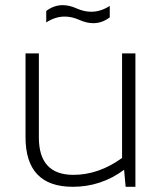

<svg xmlns="http://www.w3.org/2000/svg" viewBox="-20 -718 619 738"><path d="M500.5 -512.7V0H462.9L457 -65.4Q368.7 0 259.8 0Q78.1 0 78.1 -190.9V-512.7H129.4V-189.5Q129.4 -45.9 262.2 -45.9Q359.4 -45.9 449.2 -110.8V-512.7ZM157.7 -675.8Q187 -698.2 221.2 -698.2Q246.6 -698.2 274.9 -685.5Q303.2 -672.9 330.6 -672.9Q367.2 -672.9 401.9 -695.3V-651.4Q372.6 -628.9 338.4 -628.9Q313 -628.9 284.7 -641.6Q256.3 -654.3 229 -654.3Q192.4 -654.3 157.7 -631.8Z"/></svg>

Font: Sansation Light
Style: Light
Weight: 300
Designer: Bernd Montag
Version: Version 1.301